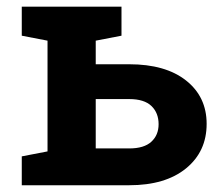

<svg xmlns="http://www.w3.org/2000/svg" viewBox="-20 -548 652 568"><path d="M362.3 -357.9Q469.7 -357.9 530.5 -309.8Q591.3 -261.7 591.3 -181.6Q591.3 -99.6 530.3 -49.8Q469.2 0 362.3 0H44.4V-85.4L120.6 -100.1V-427.7L44.4 -442.4V-528.3H339.4V-442.4L263.2 -427.7V-357.9ZM362.3 -108.9Q406.2 -108.9 427.7 -128.7Q449.2 -148.4 449.2 -180.7Q449.2 -213.9 428 -234.4Q406.7 -254.9 362.3 -254.9H263.2V-108.9Z"/></svg>

Font: Roboto Slab
Style: Bold
Weight: 700
Designer: Google
Version: Version 2.000; ttfautohint (v1.8.1.43-b0c9)